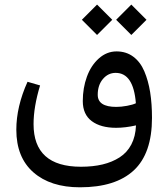

<svg xmlns="http://www.w3.org/2000/svg" viewBox="-20 -587 719 821"><path d="M541.5 -567.4 606.4 -502.4 541.5 -437.5 476.6 -502.4ZM395 -567.4 460 -502.4 395 -437.5 330.1 -502.4ZM476.6 -40.5Q410.6 -40.5 372.3 -69.1Q334 -97.7 334 -154.8Q334 -210.9 351.6 -259Q369.1 -307.1 402.8 -337.2Q436.5 -367.2 478.5 -367.2Q519.5 -367.2 549.8 -344.7Q580.1 -322.3 597.2 -282Q614.3 -241.7 622.1 -192.4Q629.9 -143.1 629.9 -83Q629.9 69.3 552 141.6Q474.1 213.9 321.8 213.9Q195.8 213.9 122.8 149.9Q49.8 85.9 49.8 -32.2Q49.8 -131.3 97.7 -237.3L151.4 -221.7Q123.5 -129.9 123.5 -56.2Q123.5 126 326.2 126Q377.4 126 418.5 116.2Q459.5 106.4 491.5 85.9Q523.4 65.4 541.5 31Q559.6 -3.4 561.5 -50.8Q515.6 -40.5 476.6 -40.5ZM477.1 -129.9Q498 -129.9 523.2 -134.5Q548.3 -139.2 561 -145.5Q550.8 -275.4 474.6 -275.4Q442.4 -275.4 420.2 -249.3Q397.9 -223.1 397.9 -181.6Q397.9 -129.9 477.1 -129.9Z"/></svg>

Font: Shl
Style: Regular
Weight: 400
Foundry: Saber Rastikerdar (saber.rastikerdar@gmail.com)
Version: Version 3.4.0